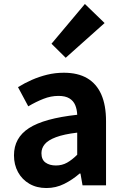

<svg xmlns="http://www.w3.org/2000/svg" viewBox="-20 -944 631 978"><path d="M216.4 13.8Q166.9 13.8 129.6 -7.9Q92.4 -29.5 71.8 -67.2Q51.2 -105 51.2 -152.6Q51.2 -242.2 127.9 -291.6Q204.7 -341 373.3 -359.4Q372.2 -386.8 363.1 -408.6Q354 -430.4 333.4 -442.9Q312.8 -455.5 278.1 -455.5Q239.3 -455.5 201.3 -440.5Q163.3 -425.6 124 -402.4L71.7 -500.1Q105.1 -520.7 142.2 -537.1Q179.3 -553.4 220.3 -563.5Q261.3 -573.5 305.1 -573.5Q376.4 -573.5 424 -545.7Q471.6 -517.8 495.9 -463Q520.1 -408.3 520.1 -327V0H400.4L389.9 -59.9H385.4Q349.3 -28.4 307 -7.3Q264.8 13.8 216.4 13.8ZM264.7 -101.1Q296.1 -101.1 321.6 -115.4Q347.1 -129.7 373.3 -155.8V-268.4Q305.4 -260.3 265.2 -245.2Q225 -230.1 208.1 -209.7Q191.1 -189.3 191.1 -163.8Q191.1 -130.8 211.7 -116Q232.3 -101.1 264.7 -101.1ZM314.7 -649.7 242.3 -721.2 412.4 -923.7 512.8 -826.6Z"/></svg>

Font: Noto Sans TC Thin
Style: Regular
Weight: 100
Designer: Ryoko NISHIZUKA 西塚涼子 (kana, bopomofo & ideographs); Paul D. Hunt (Latin, Greek & Cyrillic); Sandoll Communications 산돌커뮤니
Foundry: Adobe
Version: Version 2.004-H2;hotconv 1.0.118;makeotfexe 2.5.65603